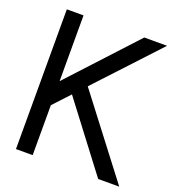

<svg xmlns="http://www.w3.org/2000/svg" viewBox="-131 -824 850 928"><g transform="rotate(20 294.0 -359.5)"><path d="M113.3 -227.5 72.3 -306.6 453.1 -718.8H570.3L254.9 -379.9L243.2 -367.2ZM54.7 0V-718.8H140.6V0ZM477.5 0 203.1 -361.3 254.9 -432.6 585.9 0Z"/></g></svg>

Font: Inter Display V
Style: Regular
Weight: 400
Designer: Rasmus Andersson
Foundry: rsms
Version: Version 3.015;git-src